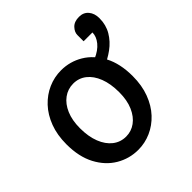

<svg xmlns="http://www.w3.org/2000/svg" viewBox="-228 -1078 1276 1276"><g transform="rotate(-45 410.0 -440.0)"><path d="M537.1 -349.1Q537.1 -428.7 514.6 -486.1Q492.2 -543.5 452.6 -574.5Q413.1 -605.5 361.3 -605.5Q310.1 -605.5 269.8 -575.9Q229.5 -546.4 206.3 -492.2Q183.1 -438 183.1 -363.8Q183.1 -285.2 205.8 -227.5Q228.5 -169.9 268.6 -138.7Q308.6 -107.4 361.3 -107.4Q410.2 -107.4 450 -136.2Q489.7 -165 513.4 -219.2Q537.1 -273.4 537.1 -349.1ZM676.3 -361.3Q676.3 -273.4 650.1 -204.1Q624 -134.8 579.1 -86.7Q534.2 -38.6 476.6 -13.2Q418.9 12.2 356.4 12.2Q272.5 12.2 201.2 -30Q129.9 -72.3 86.9 -153.6Q43.9 -234.9 43.9 -351.6Q43.9 -439.5 70.1 -508.5Q96.2 -577.6 141.6 -626Q187 -674.3 244.9 -699.7Q302.7 -725.1 366.2 -725.1Q449.7 -725.1 520.3 -682.9Q590.8 -640.6 633.5 -559.6Q676.3 -478.5 676.3 -361.3ZM608.9 -755.4V-814Q608.9 -841.3 632.8 -866.7Q656.7 -892.1 701.7 -892.1Q743.7 -892.1 767.8 -863.5Q792 -835 792 -789.6Q792 -726.6 762.7 -677.2Q733.4 -627.9 684.8 -592.3Q636.2 -556.6 577.1 -534.2V-621.1Q633.3 -645 662.6 -681.2Q691.9 -717.3 691.9 -755.4Z"/></g></svg>

Font: Andika
Style: Bold
Weight: 700
Designer: Victor Gaultney, Annie Olsen, Julie Remington, Don Collingsworth, Eric Hays, Becca Hirsbrunner
Foundry: SIL International
Version: Version 6.101